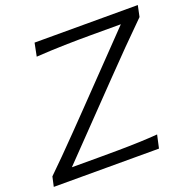

<svg xmlns="http://www.w3.org/2000/svg" viewBox="-128 -838 960 963"><g transform="rotate(-20 352.0 -356.5)"><path d="M-1.5 0 10 -52Q45 -85.5 90 -131Q135 -176.5 181.5 -224.2Q228 -272 267 -312.5L593.5 -651.5H432Q367 -651.5 293.8 -649.8Q220.5 -648 141.5 -643L155.5 -713H706.5L694 -653.5Q635 -595.5 575.8 -535.5Q516.5 -475.5 458 -414.5L117.5 -61.5H263.5Q310 -61.5 366.5 -62Q423 -62.5 478 -64.5Q533 -66.5 575.5 -70L560 0Z"/></g></svg>

Font: Commissioner Flair Light
Style: Italic
Weight: 300
Italic angle: -12°
Designer: Kostas Bartsokas
Foundry: Kostas Bartsokas
Version: Version 1.000; ttfautohint (v1.8.3)